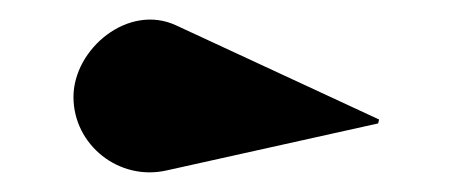

<svg xmlns="http://www.w3.org/2000/svg" viewBox="-20 -854 464 196"><path d="M150 -680 366 -728 367 -732 160 -828C111 -851 55 -804 55 -755C55 -706 101.5 -669 150 -680Z"/></svg>

Font: Bodoni* 48pt Fatface
Style: Regular
Weight: 900
Version: Version 2.3